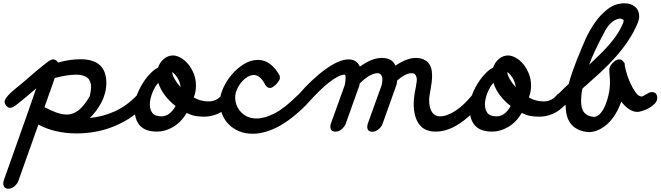

<svg xmlns="http://www.w3.org/2000/svg" viewBox="-80 -757 4025 1170"><path d="M17 -116Q-4 -100 -18 -100Q-32 -100 -42 -113Q-52 -126 -52 -137Q-52 -147 -42.5 -160.5Q-33 -174 -18 -188.5Q-3 -203 15.5 -218Q34 -233 51 -247L69 -262Q104 -293 141 -324Q178 -355 212 -381Q231 -395 245 -395Q260 -395 274 -376Q313 -387 347 -391.5Q381 -396 410 -396Q568 -396 568 -252Q568 -219 559.5 -188Q551 -157 536.5 -130Q522 -103 504 -79.5Q486 -56 467 -38Q548 -46 619.5 -78.5Q691 -111 751 -173Q774 -196 792 -196Q828 -196 828 -160Q828 -146 820.5 -136.5Q813 -127 795 -107Q753 -63 703.5 -32.5Q654 -2 601.5 18Q549 38 494.5 47Q440 56 387 56Q320 56 260.5 42Q201 28 154 2Q123 90 92.5 175Q62 260 31 348Q24 365 7 379Q-10 393 -28 393Q-60 393 -60 360Q-60 355 -59.5 351.5Q-59 348 -56 342L-58 345L92 -78Q104 -112 116 -147.5Q128 -183 141 -219Q112 -194 82 -168.5Q52 -143 17 -116ZM191 -104Q229 -84 263 -71.5Q297 -59 329 -59Q364 -59 398 -84.5Q432 -110 467 -171Q475 -205 475 -227Q475 -302 384 -302Q331 -302 254 -282Z M906 -265Q897 -264 885 -252Q883 -261 881 -269.5Q879 -278 878 -287ZM990 -111Q952 -140 924.5 -176.5Q897 -213 885 -252Q875 -243 866 -227.5Q857 -212 849.5 -194Q842 -176 837.5 -157Q833 -138 833 -121Q833 -89 848.5 -68.5Q864 -48 903 -48Q955 -48 990 -111ZM821 -293Q838 -312 852 -324.5Q866 -337 883 -345Q894 -378 919 -398.5Q944 -419 974 -419Q996 -419 1021 -405Q1046 -391 1066.5 -366.5Q1087 -342 1100.5 -308.5Q1114 -275 1114 -236Q1114 -217 1111.5 -202Q1109 -187 1101 -163Q1143 -139 1190 -139Q1237 -139 1267 -173L1266 -172Q1285 -196 1308 -196Q1325 -196 1335 -187.5Q1345 -179 1345 -161Q1345 -152 1340.5 -144Q1336 -136 1328 -125Q1290 -82 1248.5 -64Q1207 -46 1163 -46Q1135 -46 1110 -50.5Q1085 -55 1058 -69Q1023 -11 974.5 17Q926 45 878 45Q806 45 773 8.5Q740 -28 740 -95Q740 -151 764.5 -203Q789 -255 821 -293ZM1018 -178Q1020 -186 1021 -193.5Q1022 -201 1022 -209Q1022 -213 1022 -217Q1022 -221 1021 -225Q1037 -207 1057 -192ZM969 -318Q958 -325 952 -325H948Q930 -325 923.5 -339.5Q917 -354 929 -367Q926 -364 926 -362L973 -344Q969 -336 969 -326ZM969 -318Q971 -298 985.5 -273Q1000 -248 1021 -225Q1017 -258 1001.5 -282.5Q986 -307 969 -318Z M1625 -285Q1625 -284 1625.5 -283.5Q1626 -283 1626 -282Q1626 -275 1619.5 -264.5Q1613 -254 1604 -244.5Q1595 -235 1584.5 -228Q1574 -221 1566 -221Q1547 -221 1536 -241Q1506 -300 1466 -300Q1448 -300 1428 -288Q1408 -276 1391.5 -256.5Q1375 -237 1364 -212Q1353 -187 1353 -161Q1355 -107 1391.5 -71Q1428 -35 1484 -35Q1532 -35 1593 -66Q1654 -97 1733 -176Q1752 -195 1773 -195Q1808 -195 1808 -161Q1808 -150 1803 -141Q1798 -132 1789 -121Q1698 -29 1616 14.5Q1534 58 1458 58Q1413 58 1376.5 42.5Q1340 27 1314 1Q1288 -25 1274 -60.5Q1260 -96 1260 -135Q1260 -175 1280 -220Q1300 -265 1333 -303.5Q1366 -342 1407.5 -367Q1449 -392 1492 -392Q1571 -392 1625 -295Z M1939 -3Q1938 -1 1936.5 1Q1935 3 1934 8Q1935 2 1939 -3ZM1797 -130Q1776 -105 1755 -105Q1719 -105 1719 -140Q1719 -155 1734 -175Q1776 -224 1819 -264.5Q1862 -305 1902 -334Q1942 -363 1978 -379Q2014 -395 2044 -395Q2070 -395 2087.5 -383Q2105 -371 2113 -351Q2147 -376 2181 -390Q2215 -404 2247 -404Q2276 -404 2297 -393.5Q2318 -383 2330 -357Q2362 -379 2393.5 -391.5Q2425 -404 2455 -404Q2500 -404 2526.5 -378Q2553 -352 2553 -297Q2553 -277 2550.5 -255.5Q2548 -234 2544 -214Q2541 -195 2538 -177.5Q2535 -160 2535 -150Q2535 -99 2552.5 -73.5Q2570 -48 2600 -48Q2643 -48 2693.5 -80.5Q2744 -113 2795 -175Q2816 -200 2838 -200Q2855 -200 2865 -191.5Q2875 -183 2875 -165Q2875 -152 2859 -130Q2787 -47 2715.5 -1Q2644 45 2575 45Q2506 45 2473.5 -0.5Q2441 -46 2441 -124Q2441 -169 2456 -235H2455Q2460 -260 2460 -269Q2460 -288 2452.5 -299.5Q2445 -311 2430 -311Q2409 -311 2386 -299Q2363 -287 2340 -266Q2339 -261 2339 -256.5Q2339 -252 2338 -248Q2338 -247 2337.5 -246.5Q2337 -246 2337 -245V-243L2250 1Q2243 18 2225 32Q2207 46 2189 46Q2158 46 2158 15Q2158 13 2158 11Q2158 9 2160 4V0L2246 -239Q2248 -248 2249 -257Q2250 -266 2250 -271Q2250 -292 2241.5 -301.5Q2233 -311 2221 -311Q2198 -311 2169 -294Q2140 -277 2111 -247Q2110 -245 2110.5 -243Q2111 -241 2111 -239L2025 2Q2015 20 1999.5 32.5Q1984 45 1965 45Q1933 45 1933 14Q1933 11 1934 8Q1934 1 1936 -3L2021 -239Q2026 -267 2026 -282Q2026 -302 2020 -302Q2002 -302 1977 -289Q1952 -276 1923 -253Q1894 -230 1862 -198.5Q1830 -167 1797 -130Z M2948 -265Q2939 -264 2927 -252Q2925 -261 2923 -269.5Q2921 -278 2920 -287ZM3032 -111Q2994 -140 2966.5 -176.5Q2939 -213 2927 -252Q2917 -243 2908 -227.5Q2899 -212 2891.5 -194Q2884 -176 2879.5 -157Q2875 -138 2875 -121Q2875 -89 2890.5 -68.5Q2906 -48 2945 -48Q2997 -48 3032 -111ZM2863 -293Q2880 -312 2894 -324.5Q2908 -337 2925 -345Q2936 -378 2961 -398.5Q2986 -419 3016 -419Q3038 -419 3063 -405Q3088 -391 3108.5 -366.5Q3129 -342 3142.5 -308.5Q3156 -275 3156 -236Q3156 -217 3153.5 -202Q3151 -187 3143 -163Q3185 -139 3232 -139Q3279 -139 3309 -173L3308 -172Q3327 -196 3350 -196Q3367 -196 3377 -187.5Q3387 -179 3387 -161Q3387 -152 3382.5 -144Q3378 -136 3370 -125Q3332 -82 3290.5 -64Q3249 -46 3205 -46Q3177 -46 3152 -50.5Q3127 -55 3100 -69Q3065 -11 3016.5 17Q2968 45 2920 45Q2848 45 2815 8.5Q2782 -28 2782 -95Q2782 -151 2806.5 -203Q2831 -255 2863 -293ZM3060 -178Q3062 -186 3063 -193.5Q3064 -201 3064 -209Q3064 -213 3064 -217Q3064 -221 3063 -225Q3079 -207 3099 -192ZM3011 -318Q3000 -325 2994 -325H2990Q2972 -325 2965.5 -339.5Q2959 -354 2971 -367Q2968 -364 2968 -362L3015 -344Q3011 -336 3011 -326ZM3011 -318Q3013 -298 3027.5 -273Q3042 -248 3063 -225Q3059 -258 3043.5 -282.5Q3028 -307 3011 -318Z M3508 48Q3442 44 3404.5 4Q3367 -36 3367 -114V-119Q3346 -100 3329 -100Q3312 -100 3302.5 -113Q3293 -126 3293 -137Q3293 -146 3302 -158.5Q3311 -171 3324.5 -186Q3338 -201 3354.5 -216.5Q3371 -232 3386 -246Q3394 -280 3406 -313Q3418 -346 3431 -381Q3433 -388 3437 -397.5Q3441 -407 3446 -418Q3462 -460 3486.5 -515Q3511 -570 3545.5 -619.5Q3580 -669 3625 -703Q3670 -737 3727 -737Q3764 -737 3789.5 -716Q3815 -695 3815 -657Q3815 -640 3807 -619Q3784 -563 3749.5 -511Q3715 -459 3672.5 -411Q3630 -363 3582 -318.5Q3534 -274 3485 -231H3484Q3479 -226 3476.5 -224Q3474 -222 3469 -217Q3464 -193 3462.5 -174Q3461 -155 3461 -140Q3461 -92 3481 -70Q3501 -48 3538 -45H3545Q3563 -48 3579.5 -67Q3596 -86 3608.5 -115.5Q3621 -145 3629 -182Q3637 -219 3637 -258Q3637 -267 3636.5 -276Q3636 -285 3635 -294Q3634 -302 3633.5 -313Q3633 -324 3633 -335Q3633 -341 3637.5 -351Q3642 -361 3650.5 -370.5Q3659 -380 3670 -387.5Q3681 -395 3693 -395Q3705 -395 3711.5 -389Q3718 -383 3726 -372Q3726 -357 3735 -323Q3744 -289 3759 -255Q3774 -221 3792.5 -195Q3811 -169 3830 -169Q3834 -169 3840.5 -172.5Q3847 -176 3855 -181Q3866 -187 3874.5 -191.5Q3883 -196 3891 -196Q3925 -196 3925 -160Q3925 -141 3910 -125.5Q3895 -110 3874.5 -98.5Q3854 -87 3834 -81Q3814 -75 3805 -75Q3776 -75 3750 -94Q3724 -113 3706 -138Q3691 -96 3670 -61.5Q3649 -27 3623 -3Q3597 21 3567.5 34.5Q3538 48 3508 48ZM3441 -297Q3458 -314 3475.5 -330Q3493 -346 3510 -362Q3502 -339 3495.5 -317.5Q3489 -296 3483 -273ZM3605 -565Q3570 -499 3547.5 -451.5Q3525 -404 3510 -362L3515 -367Q3547 -397 3577.5 -427Q3608 -457 3634.5 -487.5Q3661 -518 3682.5 -551Q3704 -584 3719 -622V-624Q3719 -625 3719 -627Q3719 -629 3721 -634Q3719 -637 3712.5 -639.5Q3706 -642 3700 -644Q3674 -642 3649.5 -622.5Q3625 -603 3605 -565Z"/></svg>

Font: Discipuli Britannica Bold
Style: Regular
Weight: 700
Designer: Peter Wiegel
Foundry: Peter Wiegel
Version: Version 0.001 2009